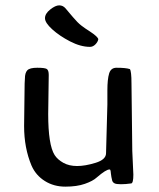

<svg xmlns="http://www.w3.org/2000/svg" viewBox="-20 -685 595 717"><path d="M376 -113 381 -295V-347Q381 -389 387.5 -410.5Q394 -432 415 -432Q450 -432 465 -427Q471 -419 471 -374L474 -121L478 -33Q478 -1 470 0Q449 3 431.5 3Q414 3 407.5 -0.5Q401 -4 399 -10.5Q397 -17 396 -24Q395 -31 394 -38Q393 -54 389 -52Q377 -53 341 -22Q327 -9 297 1.5Q267 12 224 12Q181 12 147.5 -9Q114 -30 98 -66Q70 -132 70 -214L72 -373L73 -391Q73 -413 82 -422.5Q91 -432 119 -432Q147 -432 154.5 -427.5Q162 -423 162 -405L160 -259Q160 -144 184 -106Q195 -89 216.5 -77Q238 -65 268 -65Q298 -65 337 -77Q376 -89 376 -113ZM316 -510Q281 -510 241.5 -530.5Q202 -551 175 -575.5Q148 -600 148 -617Q148 -634 167.5 -649.5Q187 -665 201 -665Q215 -665 224.5 -654Q234 -643 252 -621.5Q270 -600 284.5 -589Q299 -578 315 -568Q347 -547 347 -538Q345 -528 336 -519Q327 -510 316 -510Z"/></svg>

Font: Cagliostro
Style: Regular
Weight: 400
Designer: Matthew Desmond
Foundry: Matthew Desmond
Version: Version